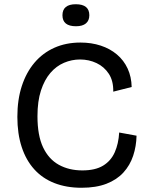

<svg xmlns="http://www.w3.org/2000/svg" viewBox="-20 -874 706 907"><path d="M365 13Q294 13 237.5 -9Q181 -31 142 -74Q103 -117 82.5 -179.5Q62 -242 62 -322Q62 -403 83 -467.5Q104 -532 143 -578Q182 -624 237 -648.5Q292 -673 360 -673Q412 -673 456 -658.5Q500 -644 532.5 -616.5Q565 -589 583 -550Q601 -511 602 -463L515 -441Q516 -492 494 -525.5Q472 -559 436 -576Q400 -593 358 -593Q319 -593 282.5 -577.5Q246 -562 218 -529.5Q190 -497 173.5 -446.5Q157 -396 157 -325Q157 -234 183.5 -178Q210 -122 258 -95.5Q306 -69 369 -69Q430 -69 467 -91.5Q504 -114 522 -154.5Q540 -195 543 -248L625 -233Q624 -183 609 -138Q594 -93 563 -59Q532 -25 483 -6Q434 13 365 13ZM339 -750Q307 -750 291 -763Q275 -776 275 -802Q275 -828 291 -841Q307 -854 338 -854Q370 -854 386 -841Q402 -828 402 -802Q402 -777 386 -763.5Q370 -750 339 -750Z"/></svg>

Font: Bricolage Grotesque
Style: Regular
Weight: 400
Designer: Mathieu Triay
Foundry: Atelier Triay
Version: Version 1.001;gftools[0.9.33.dev8+g029e19f]